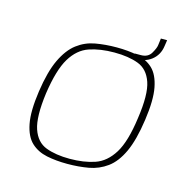

<svg xmlns="http://www.w3.org/2000/svg" viewBox="-78 -544 616 625"><g transform="rotate(15 230.0 -231.5)"><path d="M201 5Q163 5 131.5 -1.5Q100 -8 78.5 -28Q57 -48 49 -89Q41 -130 51 -199Q61 -268 80.5 -309Q100 -350 127 -370.5Q154 -391 187.5 -397Q221 -403 259 -403Q297 -403 329 -396.5Q361 -390 382 -370Q403 -350 411 -309Q419 -268 409 -199Q399 -129 380 -88Q361 -47 333.5 -27Q306 -7 272.5 -1Q239 5 201 5ZM204 -13Q252 -13 288.5 -25.5Q325 -38 349.5 -77.5Q374 -117 385 -199Q397 -281 383.5 -320.5Q370 -360 337 -372.5Q304 -385 256 -385Q208 -385 171.5 -372.5Q135 -360 111 -320.5Q87 -281 75 -199Q64 -117 77.5 -77.5Q91 -38 124 -25.5Q157 -13 204 -13ZM323 -383 320 -399H341Q365 -399 375.5 -417Q386 -435 387 -445L390 -468H411L408 -448Q404 -417 381 -399Q358 -381 323 -383Z"/></g></svg>

Font: Genos Thin Thin
Style: Italic
Weight: 250
Italic angle: -8°
Version: Version 1.010